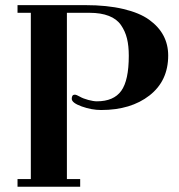

<svg xmlns="http://www.w3.org/2000/svg" viewBox="-20 -713 683 733"><path d="M46.9 0V-29.3H97.7V-664.1H46.9V-693.4H306.6Q388.7 -693.4 450.7 -678.7Q512.7 -664.1 549.3 -637.7Q585.9 -611.3 604 -577.1Q622.1 -543 622.1 -501Q622.1 -404.3 550.8 -348.6Q479.5 -293 366.2 -293Q330.1 -293 292 -306.6Q253.9 -320.3 253.9 -335.9Q253.9 -351.6 265.6 -351.6Q271.5 -351.6 285.2 -343.8Q296.9 -336.9 316.9 -331.5Q336.9 -326.2 349.6 -326.2Q414.1 -326.2 442.9 -366.2Q471.7 -406.2 471.7 -500Q471.7 -538.1 464.8 -565.9Q458 -593.8 441.9 -617.2Q425.8 -640.6 395.5 -652.3Q365.2 -664.1 322.3 -664.1H235.4V-29.3H286.1V0Z"/></svg>

Font: Monomakh Unicode TT
Style: Medium
Weight: 500
Designer: Alexey Kryukov, Aleksandr Andreev
Version: Version 1.1